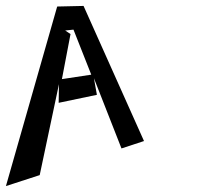

<svg xmlns="http://www.w3.org/2000/svg" viewBox="-57 -656 696 648"><path d="M-37 -28 77 -65 142 -372 141 -309 270 -336 260 -392 353 -155 429 -180 225 -636 136 -634ZM152 -389 181 -541 163 -553 191 -556 251 -404Z"/></svg>

Font: Charger Slice
Style: Regular
Weight: 400
Designer: Jasper
Foundry: Cannot Into Space Fonts
Version: Version 1.1